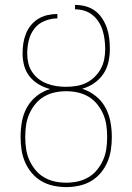

<svg xmlns="http://www.w3.org/2000/svg" viewBox="-20 -755 540 783"><path d="M250 8Q224 8 198 2.5Q172 -3 149.5 -16Q127 -29 110 -49Q93 -69 82.5 -93Q72 -117 68 -143Q64 -169 64 -195V-198Q64 -229 69.5 -259.5Q75 -290 90 -317Q105 -344 129.5 -363.5Q154 -383 184 -392Q160 -398 138 -411Q116 -424 100.5 -443.5Q85 -463 78.5 -487.5Q72 -512 72 -537Q72 -557 75 -577.5Q78 -598 85.5 -617Q93 -636 106 -652Q119 -668 136.5 -678.5Q154 -689 174 -693.5Q194 -698 214 -698V-680Q188 -680 162 -669.5Q136 -659 120 -638Q104 -617 97.5 -590.5Q91 -564 91 -537Q91 -517 95.5 -497.5Q100 -478 111 -461.5Q122 -445 137.5 -433Q153 -421 171.5 -414Q190 -407 209.5 -404Q229 -401 249 -401H250Q271 -401 292 -404.5Q313 -408 331.5 -417Q350 -426 365.5 -441Q381 -456 391 -474.5Q401 -493 405 -513.5Q409 -534 409 -555Q409 -574 406.5 -593.5Q404 -613 398.5 -631Q393 -649 382.5 -665.5Q372 -682 357 -694Q342 -706 323.5 -711.5Q305 -717 286 -717V-735Q307 -735 328.5 -729.5Q350 -724 367.5 -711Q385 -698 397 -679.5Q409 -661 416 -640.5Q423 -620 425.5 -598.5Q428 -577 428 -555Q428 -528 422 -501.5Q416 -475 401 -453Q386 -431 363.5 -415.5Q341 -400 315 -393Q344 -384 369 -364.5Q394 -345 409 -318Q424 -291 430 -260Q436 -229 436 -198V-195Q436 -169 432 -143Q428 -117 417.5 -93Q407 -69 390 -49Q373 -29 350.5 -16Q328 -3 302 2.5Q276 8 250 8ZM250 -10Q274 -10 297 -15Q320 -20 340.5 -32Q361 -44 376 -62.5Q391 -81 400.5 -102.5Q410 -124 413.5 -147.5Q417 -171 417 -195V-198Q417 -222 413.5 -245.5Q410 -269 400.5 -290.5Q391 -312 376 -330.5Q361 -349 340.5 -361Q320 -373 297 -378Q274 -383 250 -383Q226 -383 203 -378Q180 -373 159.5 -361Q139 -349 124 -330.5Q109 -312 99.5 -290.5Q90 -269 86.5 -245.5Q83 -222 83 -198V-195Q83 -171 86.5 -147.5Q90 -124 99.5 -102.5Q109 -81 124 -62.5Q139 -44 159.5 -32Q180 -20 203 -15Q226 -10 250 -10Z"/></svg>

Font: Iosevka SS18 Thin
Style: Regular
Weight: 100
Monospace: yes
Designer: Belleve Invis
Foundry: Belleve Invis
Version: Version 25.1.1; ttfautohint (v1.8.4)